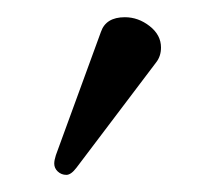

<svg xmlns="http://www.w3.org/2000/svg" viewBox="-20 -751 259 223"><path d="M125 -731Q140.6 -731 153.8 -720.7Q167 -710.4 167 -695.8Q167 -685.5 161.1 -678.2L68.8 -556.2Q62.5 -547.9 57.1 -547.9Q51.3 -547.9 47.1 -551.8Q43 -555.7 43 -561Q43 -564.9 44.9 -570.8L97.2 -713.9Q103 -731 125 -731Z"/></svg>

Font: Linux Biolinum
Style: Regular
Weight: 400
Designer: Philipp H. Poll
Foundry: Philipp H. Poll
Version: Version 0.6.4